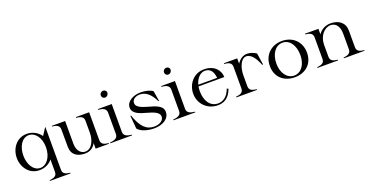

<svg xmlns="http://www.w3.org/2000/svg" viewBox="-30 -1574 5106 2637"><g transform="rotate(-20 2523.0 -255.5)"><path d="M369 192V202H671V192C601 184 564 166 564 109V-513H559L492 -410C442 -480 365 -515 289 -515C140 -515 49 -385 49 -249C49 -114 139 15 287 15C365 15 433 -17 477 -72V109C477 166 439 184 369 192ZM312 -10C204 -10 145 -127 145 -249C145 -372 204 -489 313 -489C393 -489 477 -403 477 -253C477 -99 392 -10 312 -10Z M956 14C1041 14 1091 -39 1111 -83V0H1306V-10C1236 -17 1198 -36 1198 -93V-500H1003V-490C1073 -483 1111 -464 1111 -407V-229C1111 -133 1066 -10 966 -10C906 -10 847 -60 847 -169V-500H652V-490C721 -484 759 -464 759 -407L760 -156C760 -35 844 14 956 14Z M1325 -10V0H1644V-10C1574 -17 1528 -36 1528 -93V-500H1325V-490C1395 -483 1441 -464 1441 -407V-93C1441 -36 1395 -17 1325 -10ZM1522 -652C1533 -680 1516 -704 1493 -711C1468 -718 1440 -706 1430 -678C1421 -648 1436 -623 1461 -616C1484 -609 1513 -622 1522 -652Z M1966 14C2088 14 2190 -44 2190 -146C2190 -241 2077 -268 1978 -296C1898 -320 1820 -347 1820 -406C1820 -469 1886 -492 1933 -492C2010 -492 2085 -444 2144 -318H2154L2129 -469C2091 -498 2026 -515 1952 -515C1845 -515 1742 -458 1742 -369C1743 -276 1848 -248 1943 -221C2029 -197 2114 -169 2114 -104C2114 -54 2059 -9 1975 -9C1857 -9 1784 -84 1723 -261H1713L1730 -68C1773 -16 1866 14 1966 14Z M2249 -10V0H2568V-10C2498 -17 2452 -36 2452 -93V-500H2249V-490C2319 -483 2365 -464 2365 -407V-93C2365 -36 2319 -17 2249 -10ZM2446 -652C2457 -680 2440 -704 2417 -711C2392 -718 2364 -706 2354 -678C2345 -648 2360 -623 2385 -616C2408 -609 2437 -622 2446 -652Z M2897 15C2977 15 3061 -20 3107 -149L3085 -159C3044 -42 2969 -8 2905 -8C2791 -8 2725 -112 2725 -250C2725 -275 2727 -298 2731 -320H3108C3108 -405 3043 -515 2879 -515C2729 -515 2628 -390 2628 -248C2628 -109 2734 15 2897 15ZM2736 -343C2761 -435 2820 -492 2886 -492C2948 -492 3001 -456 3012 -343Z M3362 -93V-255C3363 -363 3407 -484 3488 -484C3563 -484 3618 -393 3654 -300H3667L3642 -469C3607 -495 3554 -514 3507 -514C3450 -514 3398 -478 3362 -423V-500H3167V-490C3237 -483 3275 -464 3275 -407V-93C3275 -36 3237 -17 3167 -10V0H3470V-10C3401 -17 3362 -36 3362 -93Z M4019 15C4176 15 4290 -84 4290 -246C4290 -408 4176 -515 4019 -515C3862 -515 3747 -408 3747 -246C3747 -84 3862 15 4019 15ZM4019 -10C3914 -10 3843 -112 3843 -246C3843 -388 3914 -490 4019 -490C4124 -490 4193 -388 4193 -246C4193 -112 4124 -10 4019 -10Z M4934 -93V-332C4934 -451 4851 -514 4729 -514C4660 -514 4591 -483 4549 -419V-500H4352V-490C4422 -483 4460 -464 4460 -407V-93C4461 -36 4422 -17 4352 -10V0H4655V-10C4586 -17 4547 -36 4547 -93V-266C4547 -399 4634 -490 4721 -490C4792 -490 4846 -437 4846 -319V-93C4846 -37 4808 -18 4739 -10V0H5041V-10C4971 -16 4933 -36 4934 -93Z"/></g></svg>

Font: Sprat
Style: Regular
Weight: 400
Designer: Ethan Nakache
Foundry: Collletttivo
Version: Version 2.000;Glyphs 3.2 (3217)